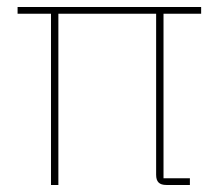

<svg xmlns="http://www.w3.org/2000/svg" viewBox="-20 -526 630 546"><path d="M445 -487H552V-506H30V-487H125V0H146V-487H424V-29C424 -9 433 0 453 0H520V-19H445Z"/></svg>

Font: IBM Plex Thai Thin
Style: Regular
Weight: 100
Designer: Mike Abbink, Paul van der Laan, Pieter van Rosmalen, Ben Mitchell, Mark Frömberg
Foundry: Bold Monday
Version: Version 1.0